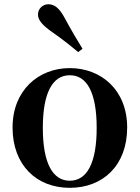

<svg xmlns="http://www.w3.org/2000/svg" viewBox="-20 -875 663 911"><path d="M311 16.2C468.7 16.2 583.4 -90.2 583.4 -269.8C583.4 -449.1 459 -551.9 311 -551.9C163.7 -551.9 39.6 -447.6 39.6 -269.8C39.6 -92.4 152.5 16.2 311 16.2ZM311 -17.5C230.3 -17.5 183.2 -100.3 183.2 -268.1C183.2 -436.6 230.3 -518 311 -518C392.2 -518 438.7 -436.6 438.7 -268.1C438.7 -100.3 392.2 -17.5 311 -17.5ZM371.5 -643.7C346.3 -684.5 321.3 -726 283.7 -795.4C260 -837.5 237.8 -854.8 208.9 -854.8C185.2 -854.8 160.2 -836.1 160.2 -805.7C160.2 -779.2 183.1 -754.3 223.2 -725.9C281.7 -685.1 315.9 -656.9 350.9 -627.8Z"/></svg>

Font: Source Han Serif TW VF
Style: Regular
Weight: 250
Designer: Ryoko NISHIZUKA 西塚涼子 (kana & ideographs); Frank Grießhammer (Latin, Greek & Cyrillic); Wenlong ZHANG 张文龙 (bopomofo); San
Foundry: Adobe
Version: Version 2.002;hotconv 1.1.0;makeotfexe 2.6.0